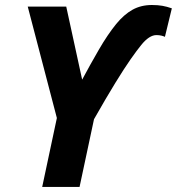

<svg xmlns="http://www.w3.org/2000/svg" viewBox="-20 -740 700 760"><path d="M147 0 205.1 -272.9 89.8 -713.9H242.2L305.2 -424.8Q337.4 -484.9 371.6 -543.9Q405.8 -603 439.9 -645Q470.7 -682.6 504.4 -701.4Q538.1 -720.2 581.1 -720.2Q605 -720.2 622.8 -717Q640.6 -713.9 660.2 -707L632.8 -594.2Q627.9 -596.7 619.1 -598.9Q610.4 -601.1 599.1 -601.1Q570.8 -601.1 539.1 -562Q522 -541 496.8 -505.1Q471.7 -469.2 436.3 -411.6Q400.9 -354 352.1 -268.1L294.9 0Z"/></svg>

Font: Open Sans
Style: Bold Italic
Weight: 700
Italic angle: -12°
Designer: Monotype Design Team
Foundry: Monotype Imaging Inc.
Version: Version 3.003; ttfautohint (v1.8.4)